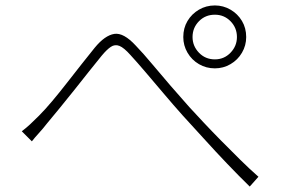

<svg xmlns="http://www.w3.org/2000/svg" viewBox="-20 -718 1040 705"><path d="M60 -236Q76 -248 90.5 -261.5Q105 -275 123 -293Q145 -315 171.5 -346.5Q198 -378 226 -414Q254 -450 280.5 -483.5Q307 -517 328 -543Q365 -588 399.5 -593.5Q434 -599 479 -550Q506 -522 538.5 -483Q571 -444 606.5 -403Q642 -362 675 -325Q697 -301 727 -269Q757 -237 791.5 -202Q826 -167 861.5 -132Q897 -97 929 -69L897 -33Q858 -71 814.5 -116.5Q771 -162 729 -208.5Q687 -255 650 -295Q617 -332 581.5 -374Q546 -416 514 -453.5Q482 -491 459 -516Q435 -543 418.5 -549.5Q402 -556 387 -546Q372 -536 353 -513Q333 -489 307.5 -456.5Q282 -424 254 -389Q226 -354 199.5 -321.5Q173 -289 152 -264Q139 -247 123 -229.5Q107 -212 97 -199ZM687 -582Q687 -549 710.5 -524.5Q734 -500 769 -500Q803 -500 826.5 -524.5Q850 -549 850 -582Q850 -616 826.5 -640Q803 -664 769 -664Q734 -664 710.5 -640Q687 -616 687 -582ZM653 -582Q653 -615 668.5 -641Q684 -667 710.5 -682.5Q737 -698 769 -698Q800 -698 826.5 -682.5Q853 -667 868.5 -641Q884 -615 884 -582Q884 -551 868.5 -524.5Q853 -498 826.5 -482.5Q800 -467 769 -467Q737 -467 710.5 -482.5Q684 -498 668.5 -524.5Q653 -551 653 -582Z"/></svg>

Font: Noto Sans SC ExtraLight
Style: Regular
Weight: 250
Designer: Ryoko NISHIZUKA 西塚涼子 (kana, bopomofo & ideographs); Paul D. Hunt (Latin, Greek & Cyrillic); Sandoll Communications 산돌커뮤니
Foundry: Adobe
Version: Version 2.004-H2;hotconv 1.0.118;makeotfexe 2.5.65603